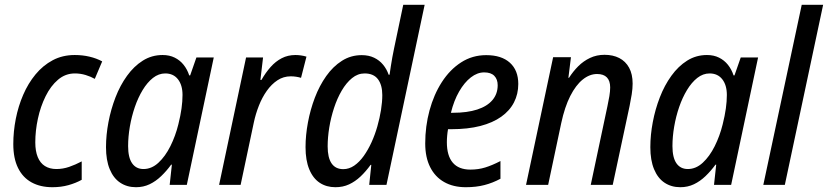

<svg xmlns="http://www.w3.org/2000/svg" viewBox="-20 -780 3493 810"><path d="M201.2 9.8Q150.4 9.8 113.3 -10.5Q76.2 -30.8 56.2 -71.3Q36.1 -111.8 36.1 -172.4Q36.1 -225.1 46.6 -278.6Q57.1 -332 77.9 -380.1Q98.6 -428.2 129.9 -466.1Q161.1 -503.9 202.4 -525.9Q243.7 -547.9 295.4 -547.9Q328.1 -547.9 357.4 -541Q386.7 -534.2 411.1 -521L379.9 -447.3Q362.8 -457 341.1 -463.6Q319.3 -470.2 295.9 -470.2Q255.9 -470.2 224.9 -443.8Q193.8 -417.5 172.4 -374Q150.9 -330.6 139.9 -279.5Q128.9 -228.5 128.9 -179.2Q128.9 -142.6 139.2 -117.4Q149.4 -92.3 169.4 -79.6Q189.5 -66.9 217.8 -66.9Q245.1 -66.9 271.5 -75.9Q297.9 -85 324.7 -99.1V-21.5Q300.3 -7.8 269 1Q237.8 9.8 201.2 9.8Z M553.7 9.8Q515.6 9.8 487.1 -9.3Q458.5 -28.3 442.9 -66.2Q427.2 -104 427.2 -159.2Q427.2 -210.4 437.5 -264.6Q447.8 -318.8 467.3 -369.4Q486.8 -419.9 515.9 -460.2Q544.9 -500.5 582.5 -524.2Q620.1 -547.9 666 -547.9Q694.8 -547.9 717 -536.9Q739.3 -525.9 754.6 -506.6Q770 -487.3 778.3 -461.9H782.2L808.6 -537.6H881.8L768.1 0H695.8L705.1 -85.4H702.1Q682.6 -58.6 659.9 -36.9Q637.2 -15.1 611.1 -2.7Q585 9.8 553.7 9.8ZM585.4 -66.9Q619.6 -66.9 648.4 -93.5Q677.2 -120.1 698.7 -163.1Q720.2 -206.1 732.4 -255.4Q741.7 -292.5 745.8 -322.5Q750 -352.5 750 -379.4Q750 -420.9 730.7 -445.6Q711.4 -470.2 677.2 -470.2Q649.4 -470.2 625.2 -451.2Q601.1 -432.1 581.8 -400.1Q562.5 -368.2 548.8 -328.4Q535.2 -288.6 527.8 -245.8Q520.5 -203.1 520.5 -163.6Q520.5 -115.2 537.4 -91.1Q554.2 -66.9 585.4 -66.9Z M904.3 0 1018.1 -537.6H1089.8L1078.6 -442.9H1083Q1100.6 -473.6 1121.6 -497.3Q1142.6 -521 1168.5 -534.4Q1194.3 -547.9 1226.6 -547.9Q1238.3 -547.9 1250.2 -546.1Q1262.2 -544.4 1272.9 -541L1250 -451.7Q1240.2 -454.6 1229.2 -456.3Q1218.3 -458 1206.5 -458Q1175.8 -458 1150.6 -441.4Q1125.5 -424.8 1105.7 -397Q1085.9 -369.1 1072.3 -334.5Q1058.6 -299.8 1050.8 -263.2L995.1 0Z M1395 9.8Q1356.9 9.8 1328.6 -9Q1300.3 -27.8 1284.7 -65.7Q1269 -103.5 1269 -159.2Q1269 -209.5 1279.1 -263.4Q1289.1 -317.4 1308.3 -367.9Q1327.6 -418.5 1356.2 -459Q1384.8 -499.5 1422.4 -523.4Q1460 -547.4 1505.9 -547.4Q1535.6 -547.4 1558.1 -536.6Q1580.6 -525.9 1595.9 -507.3Q1611.3 -488.8 1619.6 -464.8H1623.5Q1626 -482.4 1628.9 -501.2Q1631.8 -520 1635.3 -539.1Q1638.7 -558.1 1642.6 -576.2L1681.2 -759.8H1771.5L1610.4 0H1537.6L1546.4 -84.5H1543.5Q1523.4 -56.6 1501 -35.4Q1478.5 -14.2 1452.6 -2.2Q1426.8 9.8 1395 9.8ZM1428.2 -66.4Q1452.6 -66.4 1474.4 -81.3Q1496.1 -96.2 1514.4 -121.8Q1532.7 -147.5 1547.4 -179.7Q1562 -211.9 1572 -247.1Q1582 -282.2 1587.4 -316.2Q1592.8 -350.1 1592.8 -378.9Q1592.8 -421.4 1574.5 -445.8Q1556.2 -470.2 1518.1 -470.2Q1489.3 -470.2 1465.1 -450.4Q1440.9 -430.7 1421.6 -397.7Q1402.3 -364.7 1389.2 -324.5Q1376 -284.2 1369.1 -242.2Q1362.3 -200.2 1362.3 -162.6Q1362.3 -114.7 1378.9 -90.6Q1395.5 -66.4 1428.2 -66.4Z M1945.3 9.8Q1892.1 9.8 1853.8 -12Q1815.4 -33.7 1794.7 -75Q1773.9 -116.2 1773.9 -174.8Q1773.9 -247.1 1792 -314Q1810.1 -380.9 1844 -433.6Q1877.9 -486.3 1925.3 -516.8Q1972.7 -547.4 2031.2 -547.4Q2095.7 -547.4 2131.1 -515.4Q2166.5 -483.4 2166.5 -425.8Q2166.5 -383.3 2148.4 -348.1Q2130.4 -313 2094.7 -287.6Q2059.1 -262.2 2006.3 -248.5Q1953.6 -234.9 1883.3 -234.9H1870.1Q1867.7 -221.7 1866.5 -207.8Q1865.2 -193.8 1865.2 -180.2Q1865.2 -123 1890.1 -93.8Q1915 -64.5 1964.4 -64.5Q1998 -64.5 2027.1 -73.5Q2056.2 -82.5 2091.3 -100.6V-25.9Q2058.6 -8.3 2023.7 0.7Q1988.8 9.8 1945.3 9.8ZM1882.3 -304.2H1891.1Q1951.2 -304.2 1993.2 -317.9Q2035.2 -331.5 2057.4 -357.7Q2079.6 -383.8 2079.6 -420.4Q2079.6 -445.3 2065.4 -460Q2051.3 -474.6 2022.5 -474.6Q1993.7 -474.6 1966.3 -453.4Q1939 -432.1 1917 -394Q1895 -356 1882.3 -304.2Z M2199.2 0 2313.5 -538.6H2388.7L2377.9 -451.7H2380.4Q2397.5 -478.5 2419.4 -500.5Q2441.4 -522.5 2469.2 -535.6Q2497.1 -548.8 2530.3 -548.8Q2565.9 -548.8 2592.5 -535.2Q2619.1 -521.5 2634 -494.4Q2648.9 -467.3 2648.9 -427.2Q2648.9 -406.2 2645 -381.6Q2641.1 -356.9 2636.2 -333.5L2564.9 0H2472.2L2542.5 -331.5Q2547.4 -354 2550.8 -374.5Q2554.2 -395 2554.2 -411.1Q2554.2 -439 2540.3 -453.4Q2526.4 -467.8 2499 -467.8Q2467.3 -467.8 2438.2 -444.3Q2409.2 -420.9 2385.7 -374.8Q2362.3 -328.6 2347.7 -260.7L2292.5 0Z M2850.1 9.8Q2812 9.8 2783.4 -9.3Q2754.9 -28.3 2739.3 -66.2Q2723.6 -104 2723.6 -159.2Q2723.6 -210.4 2733.9 -264.6Q2744.1 -318.8 2763.7 -369.4Q2783.2 -419.9 2812.3 -460.2Q2841.3 -500.5 2878.9 -524.2Q2916.5 -547.9 2962.4 -547.9Q2991.2 -547.9 3013.4 -536.9Q3035.6 -525.9 3051 -506.6Q3066.4 -487.3 3074.7 -461.9H3078.6L3105 -537.6H3178.2L3064.5 0H2992.2L3001.5 -85.4H2998.5Q2979 -58.6 2956.3 -36.9Q2933.6 -15.1 2907.5 -2.7Q2881.3 9.8 2850.1 9.8ZM2881.8 -66.9Q2916 -66.9 2944.8 -93.5Q2973.6 -120.1 2995.1 -163.1Q3016.6 -206.1 3028.8 -255.4Q3038.1 -292.5 3042.2 -322.5Q3046.4 -352.5 3046.4 -379.4Q3046.4 -420.9 3027.1 -445.6Q3007.8 -470.2 2973.6 -470.2Q2945.8 -470.2 2921.6 -451.2Q2897.5 -432.1 2878.2 -400.1Q2858.9 -368.2 2845.2 -328.4Q2831.5 -288.6 2824.2 -245.8Q2816.9 -203.1 2816.9 -163.6Q2816.9 -115.2 2833.7 -91.1Q2850.6 -66.9 2881.8 -66.9Z M3200.2 0 3362.3 -759.8H3452.6L3291 0Z"/></svg>

Font: Open Sans SemiCondensed Medium
Style: Italic
Weight: 500
Width: 4
Italic angle: -12°
Designer: Monotype Design Team
Foundry: Monotype Imaging Inc.
Version: Version 3.000